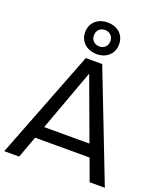

<svg xmlns="http://www.w3.org/2000/svg" viewBox="-173 -1066 994 1175"><g transform="rotate(20 324.5 -478.5)"><path d="M325 -751C382 -751 434 -787 434 -854C434 -922 381 -957 323 -957C266 -957 213 -922 213 -854C213 -787 267 -751 325 -751ZM324 -801C297 -801 270 -819 270 -854C270 -890 296 -908 323 -908C350 -908 377 -891 377 -854C377 -819 352 -801 324 -801ZM-3 0H94L146 -142H501L553 0H652L378 -706H271ZM176 -222 322 -621H324L471 -222Z"/></g></svg>

Font: Alpha Lyrae Medium
Style: Regular
Weight: 500
Designer: Nikolay Petroussenko, Plamen Motev
Foundry: Fontfabric LLC
Version: Version 1.000;hotconv 1.0.109;makeotfexe 2.5.65596